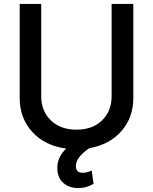

<svg xmlns="http://www.w3.org/2000/svg" viewBox="-20 -747 777 976"><path d="M547.4 -727.1H657.7V-249Q657.7 -149.9 597.4 -80.8Q537.1 -11.7 434.1 6.3Q365.7 52.7 365.7 96.7Q365.7 113.8 374 122.6Q382.3 131.3 401.9 131.3Q421.4 131.3 446.3 120.1L455.6 187.5Q419.9 209 378.4 209Q332.5 209 303.5 184.3Q274.4 159.7 271.5 115.2Q267.6 54.7 316.4 8.3Q208 -6.3 144 -76.4Q80.1 -146.5 80.1 -249V-727.1H189.5V-257.8Q189.5 -182.6 238.3 -135.3Q287.1 -87.9 368.7 -87.9Q450.7 -87.9 499 -135.3Q547.4 -182.6 547.4 -257.8Z"/></svg>

Font: Karasuma Gothic
Style: Regular
Weight: 500
Designer: Rasmus Andersson / Ryoko Nishizuka
Foundry: Genbu
Version: Version 1.00